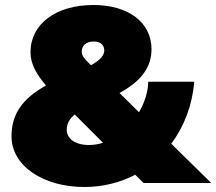

<svg xmlns="http://www.w3.org/2000/svg" viewBox="-20 -732 865 768"><path d="M318 16C392 16 461 -2 521 -33L554 0H825L665 -157C716 -225 749 -310 757 -405H573C572 -363 558 -321 536 -283L458 -360C544 -407 586 -462 586 -535C586 -643 493 -712 354 -712C202 -712 102 -635 102 -523C102 -477 125 -436 164 -390C70 -338 26 -276 26 -187C26 -70 150 16 318 16ZM247 -212C247 -236 257 -256 279 -274L392 -161C374 -155 355 -152 335 -152C279 -152 247 -179 247 -212ZM307 -526C307 -549 324 -566 355 -566C383 -566 397 -551 397 -530C397 -511 383 -493 344 -471C316 -498 307 -509 307 -526Z"/></svg>

Font: Chess Sans Black
Style: Regular
Weight: 900
Designer: Wolf Bōese
Foundry: Wolf Bōese
Version: Version 7.223;Glyphs 3.3 (3306)